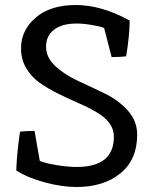

<svg xmlns="http://www.w3.org/2000/svg" viewBox="-20 -734 613 767"><path d="M286 -67Q435 -67 435 -188Q435 -247 362 -288Q329 -307 289.5 -324Q250 -341 210 -361Q170 -381 137.5 -404Q105 -427 84.5 -462Q64 -497 64 -541Q64 -613 122.5 -663.5Q181 -714 283 -714Q385 -714 498 -652Q498 -595 484 -509Q462 -506 426 -506L396 -622Q384 -628 348.5 -634Q313 -640 286 -640Q228 -640 196 -615.5Q164 -591 164 -547.5Q164 -504 201.5 -469.5Q239 -435 292.5 -410.5Q346 -386 399.5 -360Q453 -334 490.5 -292.5Q528 -251 528 -196Q528 -96 461 -41.5Q394 13 286 13Q227 13 158.5 -5.5Q90 -24 45 -53Q47 -120 60 -208Q82 -211 118 -211L139 -91Q161 -82 205.5 -74.5Q250 -67 286 -67Z"/></svg>

Font: Inika
Style: Regular
Weight: 400
Designer: Constanza Artigas Preller
Foundry: Constanza Artigas Preller
Version: Version 1.001